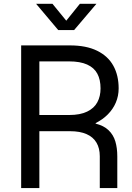

<svg xmlns="http://www.w3.org/2000/svg" viewBox="-20 -959 672 979"><path d="M87.9 -727.5H336.9Q419.9 -727.5 475.3 -700.2Q530.8 -672.9 557.9 -623.8Q585 -574.7 585 -508.3Q585 -469.7 570.6 -436Q556.2 -402.3 529.8 -375.7Q503.4 -349.1 467.8 -331.5V-328.6Q509.3 -318.4 533.7 -294.9Q558.1 -271.5 568.1 -238Q578.1 -204.6 578.1 -161.6V0H488.8V-162.6Q488.8 -203.1 471.9 -231.7Q455.1 -260.3 421.4 -275.1Q387.7 -290 337.4 -290H180.7V0H87.9ZM333 -372.6Q388.7 -372.6 424.3 -389.9Q460 -407.2 476.3 -437.5Q492.7 -467.8 492.7 -508.3Q492.7 -552.7 476.3 -583.3Q460 -613.8 424.3 -629.9Q388.7 -646 332 -646H180.7V-372.6ZM317.9 -853.5 387.2 -939.5H471.2V-939L357.9 -805.7H276.9L164.6 -939V-939.5H247.6Z"/></svg>

Font: Intratopia Thin
Style: Regular
Weight: 100
Designer: Rasmus Andersson
Foundry: rsms
Version: Version 3.000;Glyphs 3.2.3 (3260)